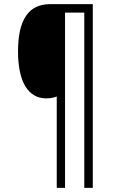

<svg xmlns="http://www.w3.org/2000/svg" viewBox="-20 -780 568 927"><path d="M428 127V-760H222C119 -760 67 -686 67 -532C67 -386 115 -305 204 -305C222 -305 238 -308 254 -314V127H294V-719H387V127Z"/></svg>

Font: Noto Sans Display SemiCondensed Light
Style: Regular
Weight: 300
Width: 4
Designer: Monotype Design Team
Foundry: Monotype Imaging Inc.
Version: Version 1.900